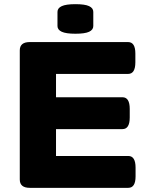

<svg xmlns="http://www.w3.org/2000/svg" viewBox="-20 -902 700 922"><path d="M123 0Q75 0 75 -40V-660Q75 -700 123 -700H595Q630 -700 630 -645V-603Q630 -547 595 -547H249V-435H568Q603 -435 603 -379V-338Q603 -282 568 -282H249V-153H596Q631 -153 631 -97V-55Q631 0 596 0ZM342 -740Q297 -740 276.5 -749.5Q256 -759 256 -777V-845Q256 -863 276.5 -872.5Q297 -882 342 -882Q388 -882 408 -872.5Q428 -863 428 -845V-777Q428 -759 408 -749.5Q388 -740 342 -740Z"/></svg>

Font: Asap Expanded ExtraBold
Style: Regular
Weight: 800
Width: 7
Designer: Pablo Cosgaya
Foundry: Omnibus-Type
Version: Version 3.001; ttfautohint (v1.8.4.7-5d5b)